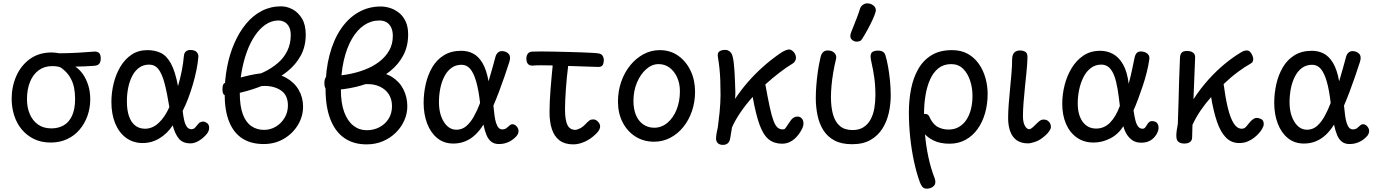

<svg xmlns="http://www.w3.org/2000/svg" viewBox="-20 -850 8270 1153"><path d="M284 6Q227 6 183.5 -15.5Q140 -37 110 -73.5Q80 -110 65 -157.5Q50 -205 50 -257Q50 -330 78 -393.5Q106 -457 160 -496Q214 -535 291 -535Q302 -535 314 -533.5Q326 -532 336 -530Q363 -530 392 -531Q421 -532 449 -533.5Q477 -535 501 -537Q525 -539 543 -540Q561 -542 573 -533.5Q585 -525 585 -498Q585 -480 577 -468.5Q569 -457 547 -455Q514 -453 487.5 -451.5Q461 -450 432 -450Q457 -434 477.5 -405Q498 -376 510 -337.5Q522 -299 522 -254Q522 -202 505.5 -155Q489 -108 458 -71.5Q427 -35 383 -14.5Q339 6 284 6ZM289 -79Q330 -79 362 -97Q394 -115 412.5 -154.5Q431 -194 431 -257Q431 -289 425 -322Q419 -355 400.5 -386.5Q382 -418 346 -444Q338 -448 325.5 -450.5Q313 -453 293 -453Q247 -453 213 -428.5Q179 -404 160.5 -359Q142 -314 142 -254Q142 -204 159 -164.5Q176 -125 208.5 -102Q241 -79 289 -79Z M1124 11Q1078 11 1054.5 -17Q1031 -45 1017 -97Q985 -48 938 -19.5Q891 9 837 9Q780 9 737.5 -22Q695 -53 672 -108.5Q649 -164 649 -238Q649 -294 662.5 -349Q676 -404 703 -449.5Q730 -495 770.5 -522Q811 -549 865 -549Q911 -549 946 -532Q981 -515 1006.5 -468.5Q1032 -422 1049 -333Q1063 -381 1072 -427Q1081 -473 1084 -512Q1086 -534 1097.5 -542Q1109 -550 1121 -550Q1150 -550 1161.5 -537Q1173 -524 1171 -506Q1168 -470 1159.5 -428.5Q1151 -387 1138.5 -344Q1126 -301 1110.5 -260Q1095 -219 1077 -184Q1080 -156 1085.5 -130.5Q1091 -105 1101.5 -89.5Q1112 -74 1130 -74Q1143 -74 1152 -84Q1161 -94 1174 -110Q1179 -115 1186.5 -117.5Q1194 -120 1200 -120Q1211 -120 1223.5 -111Q1236 -102 1236 -82Q1236 -69 1230 -58Q1224 -47 1216 -39Q1196 -17 1171.5 -3Q1147 11 1124 11ZM851 -77Q895 -77 932.5 -111.5Q970 -146 997 -207Q983 -294 968 -350.5Q953 -407 931.5 -434.5Q910 -462 875 -462Q842 -462 817 -444.5Q792 -427 775.5 -396.5Q759 -366 750.5 -326Q742 -286 742 -241Q742 -189 754.5 -152.5Q767 -116 791.5 -96.5Q816 -77 851 -77Z M1563 15Q1488 15 1436 -18Q1384 -51 1356.5 -118Q1329 -185 1329 -288Q1329 -371 1344 -448.5Q1359 -526 1388 -592Q1417 -658 1458 -707.5Q1499 -757 1552 -784.5Q1605 -812 1668 -812Q1703 -812 1737 -794Q1771 -776 1793.5 -738.5Q1816 -701 1816 -642Q1816 -571 1786 -516Q1756 -461 1705 -420.5Q1654 -380 1591.5 -351Q1529 -322 1464 -304Q1399 -286 1340 -277Q1330 -276 1323 -283.5Q1316 -291 1316 -314Q1316 -337 1322.5 -345.5Q1329 -354 1345 -356Q1404 -364 1460 -379Q1516 -394 1564 -417Q1612 -440 1648.5 -471.5Q1685 -503 1705.5 -545Q1726 -587 1726 -639Q1726 -670 1715.5 -689.5Q1705 -709 1688 -718Q1671 -727 1652 -727Q1611 -727 1575 -702.5Q1539 -678 1510.5 -635.5Q1482 -593 1462 -537.5Q1442 -482 1431 -419Q1420 -356 1420 -291Q1420 -213 1438 -164.5Q1456 -116 1489 -93Q1522 -70 1566 -70Q1604 -70 1636.5 -89.5Q1669 -109 1689 -142.5Q1709 -176 1709 -216Q1709 -278 1668.5 -306Q1628 -334 1568 -334Q1556 -334 1534 -330.5Q1512 -327 1485.5 -322Q1459 -317 1433 -311.5Q1407 -306 1387 -301Q1375 -298 1368 -307Q1361 -316 1360 -330Q1359 -344 1363.5 -356Q1368 -368 1378 -371Q1410 -381 1445.5 -390Q1481 -399 1515 -405Q1549 -411 1574 -411Q1647 -411 1697 -383.5Q1747 -356 1773.5 -310.5Q1800 -265 1800 -210Q1800 -151 1769 -99.5Q1738 -48 1684.5 -16.5Q1631 15 1563 15Z M2181 17Q2103 17 2048 -21Q1993 -59 1964 -133.5Q1935 -208 1935 -316Q1935 -429 1959 -520Q1983 -611 2027 -676Q2071 -741 2132 -776Q2193 -811 2266 -811Q2295 -811 2324 -801.5Q2353 -792 2377.5 -772Q2402 -752 2416.5 -720Q2431 -688 2431 -643Q2431 -572 2401.5 -517Q2372 -462 2322.5 -422.5Q2273 -383 2211 -358Q2149 -333 2083 -321Q2017 -309 1956 -309Q1944 -309 1937 -316.5Q1930 -324 1928 -344Q1927 -364 1932.5 -378.5Q1938 -393 1950 -393Q2007 -393 2063 -402.5Q2119 -412 2169 -431Q2219 -450 2257 -479Q2295 -508 2317 -546.5Q2339 -585 2339 -634Q2339 -664 2329 -685Q2319 -706 2301 -716.5Q2283 -727 2258 -727Q2209 -727 2167 -699Q2125 -671 2093.5 -617Q2062 -563 2044.5 -486.5Q2027 -410 2027 -312Q2027 -231 2047 -177Q2067 -123 2102 -95.5Q2137 -68 2182 -68Q2224 -68 2258.5 -86Q2293 -104 2313.5 -136.5Q2334 -169 2334 -212Q2334 -254 2315 -283.5Q2296 -313 2263 -329Q2230 -345 2188 -345Q2153 -345 2121.5 -337Q2090 -329 2067 -325Q2054 -323 2046.5 -331.5Q2039 -340 2038 -353Q2037 -366 2042 -377Q2047 -388 2058 -390Q2097 -397 2123.5 -403Q2150 -409 2172.5 -413Q2195 -417 2221 -417Q2287 -417 2333 -388.5Q2379 -360 2402.5 -313.5Q2426 -267 2426 -212Q2426 -168 2408 -127Q2390 -86 2357 -53.5Q2324 -21 2279.5 -2Q2235 17 2181 17Z M2976 15Q2949 15 2931 1.5Q2913 -12 2902 -38Q2891 -64 2883 -102Q2862 -67 2834.5 -41Q2807 -15 2774 -1.5Q2741 12 2702 12Q2646 12 2606 -20.5Q2566 -53 2545 -108.5Q2524 -164 2524 -232Q2524 -289 2536.5 -344.5Q2549 -400 2575.5 -445.5Q2602 -491 2645.5 -518Q2689 -545 2750 -545Q2790 -545 2822 -528Q2854 -511 2877.5 -471.5Q2901 -432 2914 -362Q2926 -403 2936 -438Q2946 -473 2956 -511Q2960 -525 2970.5 -534.5Q2981 -544 2997 -543Q3020 -542 3034.5 -526.5Q3049 -511 3039 -479Q3025 -435 3009 -389Q2993 -343 2976.5 -299Q2960 -255 2943 -216Q2946 -184 2949.5 -157.5Q2953 -131 2959 -112Q2965 -93 2974 -83Q2983 -73 2996 -73Q3012 -73 3022 -81Q3032 -89 3040 -96.5Q3048 -104 3058 -104Q3068 -104 3076 -97.5Q3084 -91 3089 -82Q3094 -73 3094 -64Q3094 -57 3091 -48Q3088 -39 3080 -31Q3061 -10 3034.5 2.5Q3008 15 2976 15ZM2721 -71Q2755 -71 2780.5 -93Q2806 -115 2826.5 -152Q2847 -189 2863 -232Q2854 -310 2839.5 -360.5Q2825 -411 2804 -436Q2783 -461 2752 -461Q2716 -461 2690 -441.5Q2664 -422 2647.5 -389Q2631 -356 2623.5 -316.5Q2616 -277 2616 -237Q2616 -165 2645.5 -118Q2675 -71 2721 -71Z M3423 17Q3372 17 3340.5 -6.5Q3309 -30 3294.5 -73.5Q3280 -117 3280 -176Q3280 -204 3281.5 -239.5Q3283 -275 3286 -313Q3289 -351 3292.5 -388.5Q3296 -426 3299 -457Q3259 -458 3227.5 -458Q3196 -458 3179 -456Q3160 -455 3150 -466.5Q3140 -478 3141 -503Q3142 -517 3150 -528Q3158 -539 3177 -540Q3196 -541 3230 -541Q3264 -541 3306 -540Q3348 -539 3391.5 -538Q3435 -537 3473.5 -535.5Q3512 -534 3539.5 -532.5Q3567 -531 3576 -529Q3593 -526 3600 -513Q3607 -500 3606 -485Q3605 -468 3598.5 -458Q3592 -448 3572 -448Q3542 -449 3512 -450Q3482 -451 3452 -452Q3422 -453 3392 -454Q3388 -424 3384.5 -389Q3381 -354 3378.5 -319Q3376 -284 3374.5 -252Q3373 -220 3373 -196Q3373 -129 3387.5 -99.5Q3402 -70 3436 -70Q3444 -70 3463 -79Q3482 -88 3504 -113Q3512 -121 3520 -127Q3528 -133 3544 -133Q3554 -133 3563 -126.5Q3572 -120 3578 -110.5Q3584 -101 3584 -92Q3584 -83 3579.5 -72.5Q3575 -62 3561 -48Q3529 -16 3492.5 0.5Q3456 17 3423 17Z M4154 -299Q4154 -238 4135.5 -183.5Q4117 -129 4083.5 -87.5Q4050 -46 4005 -22.5Q3960 1 3908 1Q3845 1 3796 -30Q3747 -61 3719 -115.5Q3691 -170 3691 -240Q3691 -303 3710.5 -359Q3730 -415 3764.5 -457.5Q3799 -500 3844.5 -524.5Q3890 -549 3942 -549Q4005 -549 4052.5 -515.5Q4100 -482 4127 -425.5Q4154 -369 4154 -299ZM3784 -244Q3784 -195 3799 -159Q3814 -123 3842.5 -103Q3871 -83 3909 -83Q3953 -83 3988 -112.5Q4023 -142 4043 -191.5Q4063 -241 4063 -302Q4063 -349 4046 -386Q4029 -423 4000.5 -444Q3972 -465 3935 -465Q3895 -465 3860.5 -434.5Q3826 -404 3805 -354Q3784 -304 3784 -244Z M4321 20Q4302 20 4291 10Q4280 0 4280 -19Q4280 -31 4283.5 -51Q4287 -71 4291 -88Q4298 -140 4301 -173Q4304 -206 4305.5 -230.5Q4307 -255 4307 -279Q4307 -329 4305.5 -367.5Q4304 -406 4300.5 -439.5Q4297 -473 4291 -509Q4288 -528 4296 -537.5Q4304 -547 4325 -550Q4340 -552 4351 -547.5Q4362 -543 4369.5 -533.5Q4377 -524 4380 -509Q4384 -494 4386.5 -471Q4389 -448 4391 -419Q4393 -390 4394 -354Q4396 -318 4396 -296Q4396 -274 4394 -256Q4430 -310 4471.5 -357.5Q4513 -405 4561 -448Q4609 -491 4664 -529Q4679 -540 4694.5 -546.5Q4710 -553 4719 -553Q4726 -553 4733.5 -548.5Q4741 -544 4747 -537Q4753 -530 4756.5 -521Q4760 -512 4760 -503Q4760 -493 4754.5 -483.5Q4749 -474 4741 -469Q4704 -447 4660.5 -413.5Q4617 -380 4576 -343Q4591 -260 4602.5 -207Q4614 -154 4625 -125Q4636 -96 4649 -84.5Q4662 -73 4680 -73Q4687 -73 4690.5 -74.5Q4694 -76 4700.5 -85.5Q4707 -95 4723 -119Q4733 -135 4744.5 -142.5Q4756 -150 4769 -150Q4785 -150 4795 -138.5Q4805 -127 4805 -109Q4805 -97 4800.5 -85.5Q4796 -74 4785 -56Q4764 -23 4736.5 -5Q4709 13 4677 13Q4629 13 4596.5 -13Q4564 -39 4541.5 -100.5Q4519 -162 4500 -268Q4458 -221 4427 -175.5Q4396 -130 4376 -86L4365 -20Q4362 0 4351 10Q4340 20 4321 20Z M5097 16Q5033 16 4991 -6.5Q4949 -29 4924.5 -68Q4900 -107 4889.5 -157Q4879 -207 4879 -261Q4879 -295 4882 -335Q4885 -375 4891 -418Q4897 -461 4907 -504Q4912 -527 4923 -537Q4934 -547 4950 -547Q4968 -547 4980.5 -540Q4993 -533 4998.5 -521Q5004 -509 5000 -493Q4991 -457 4984 -416Q4977 -375 4973.5 -336.5Q4970 -298 4970 -267Q4970 -207 4982.5 -162.5Q4995 -118 5023.5 -93.5Q5052 -69 5100 -69Q5139 -69 5165.5 -86Q5192 -103 5208 -132.5Q5224 -162 5230.5 -199.5Q5237 -237 5237 -278Q5237 -338 5230 -385.5Q5223 -433 5215.5 -465Q5208 -497 5208 -510Q5208 -531 5220 -538.5Q5232 -546 5252 -546Q5272 -546 5283 -538.5Q5294 -531 5298 -515Q5306 -489 5313 -450Q5320 -411 5324.5 -366Q5329 -321 5329 -276Q5329 -224 5317.5 -172.5Q5306 -121 5279.5 -78.5Q5253 -36 5208.5 -10Q5164 16 5097 16Z M5123 -600Q5107 -600 5093.5 -614Q5080 -628 5092 -658Q5098 -673 5107.5 -697Q5117 -721 5127.5 -748Q5138 -775 5145 -799Q5150 -813 5162.5 -821.5Q5175 -830 5188 -830Q5203 -830 5215.5 -823.5Q5228 -817 5235 -805.5Q5242 -794 5238 -778Q5233 -760 5220 -731.5Q5207 -703 5190 -672Q5173 -641 5157 -616Q5151 -606 5142.5 -603Q5134 -600 5123 -600Z M5547 283Q5528 283 5519.5 272.5Q5511 262 5505 247Q5484 190 5469 120.5Q5454 51 5446 -24.5Q5438 -100 5438 -175Q5438 -248 5451 -315Q5464 -382 5494 -435Q5524 -488 5574 -518.5Q5624 -549 5697 -549Q5752 -549 5792 -526.5Q5832 -504 5858.5 -466Q5885 -428 5898 -381Q5911 -334 5911 -286Q5911 -225 5895.5 -170.5Q5880 -116 5850.5 -75Q5821 -34 5778.5 -10.5Q5736 13 5682 13Q5627 13 5588 -5.5Q5549 -24 5527.5 -52Q5506 -80 5501 -107Q5500 -111 5500 -115Q5500 -119 5500 -123Q5500 -140 5508.5 -153Q5517 -166 5536 -166Q5554 -166 5561 -149Q5569 -131 5580 -116Q5591 -101 5607 -90Q5621 -82 5638 -77Q5655 -72 5676 -72Q5712 -72 5739 -88Q5766 -104 5784 -131.5Q5802 -159 5811 -195.5Q5820 -232 5820 -274Q5820 -323 5805.5 -366.5Q5791 -410 5763 -437.5Q5735 -465 5692 -465Q5647 -465 5616 -440.5Q5585 -416 5566 -374Q5547 -332 5538 -278.5Q5529 -225 5529 -167Q5529 -107 5535 -40.5Q5541 26 5555 92.5Q5569 159 5593 221Q5597 232 5597 242Q5597 257 5588.5 266Q5580 275 5568.5 279Q5557 283 5547 283Z M6154 11Q6111 11 6084.5 -8.5Q6058 -28 6046 -62.5Q6034 -97 6034 -141Q6034 -179 6037.5 -223.5Q6041 -268 6045.5 -315.5Q6050 -363 6054 -408.5Q6058 -454 6058 -494Q6058 -511 6063.5 -523Q6069 -535 6079.5 -541Q6090 -547 6104 -547Q6124 -547 6138 -538.5Q6152 -530 6150 -499Q6149 -465 6144.5 -420Q6140 -375 6135 -326.5Q6130 -278 6126.5 -233Q6123 -188 6123 -153Q6123 -116 6134.5 -95Q6146 -74 6161 -74Q6172 -76 6182.5 -86Q6193 -96 6216 -118Q6225 -126 6232 -129Q6239 -132 6246 -132Q6262 -132 6272 -125Q6282 -118 6286.5 -108Q6291 -98 6291 -88Q6291 -77 6281 -62.5Q6271 -48 6257 -36Q6226 -8 6197 1.5Q6168 11 6154 11Z M6833 7Q6793 7 6765.5 -19.5Q6738 -46 6726 -92Q6696 -44 6647.5 -19Q6599 6 6547 6Q6489 6 6446.5 -24Q6404 -54 6381.5 -106.5Q6359 -159 6359 -226Q6359 -282 6373 -338Q6387 -394 6415.5 -441Q6444 -488 6486.5 -516.5Q6529 -545 6587 -545Q6628 -545 6663.5 -526Q6699 -507 6724 -463.5Q6749 -420 6758 -347Q6769 -388 6777.5 -427.5Q6786 -467 6793 -502Q6798 -525 6807.5 -533Q6817 -541 6830 -541Q6854 -541 6869.5 -528.5Q6885 -516 6882 -495Q6877 -458 6866.5 -416Q6856 -374 6842 -332.5Q6828 -291 6814 -253.5Q6800 -216 6787 -187Q6792 -154 6798 -129Q6804 -104 6814.5 -90.5Q6825 -77 6841 -77Q6852 -77 6858 -85.5Q6864 -94 6872 -107Q6882 -122 6895 -122.5Q6908 -123 6915 -120Q6927 -116 6932.5 -105Q6938 -94 6937.5 -80.5Q6937 -67 6930 -53Q6918 -27 6894 -10Q6870 7 6833 7ZM6563 -78Q6611 -78 6646 -113.5Q6681 -149 6705 -214Q6699 -269 6691.5 -314.5Q6684 -360 6672 -393Q6660 -426 6641 -444Q6622 -462 6594 -462Q6557 -462 6530 -441Q6503 -420 6486 -386Q6469 -352 6460.5 -311Q6452 -270 6452 -229Q6452 -160 6481.5 -119Q6511 -78 6563 -78Z M7092 12Q7070 12 7057 2Q7044 -8 7044 -35Q7044 -50 7047 -70.5Q7050 -91 7053 -105Q7056 -177 7057.5 -242.5Q7059 -308 7061 -372Q7063 -436 7066 -502Q7067 -524 7076.5 -534Q7086 -544 7108 -544Q7131 -544 7144.5 -534Q7158 -524 7157 -504Q7156 -473 7154.5 -441.5Q7153 -410 7152 -379Q7151 -348 7149.5 -316.5Q7148 -285 7147 -254Q7190 -320 7237.5 -372.5Q7285 -425 7334 -465.5Q7383 -506 7430 -534Q7441 -541 7449.5 -544Q7458 -547 7467 -547Q7480 -547 7488.5 -537Q7497 -527 7501.5 -515Q7506 -503 7506 -496Q7506 -489 7503 -481Q7500 -473 7487 -466Q7457 -450 7414.5 -418.5Q7372 -387 7328 -345Q7339 -262 7353.5 -202Q7368 -142 7388.5 -109.5Q7409 -77 7437 -77Q7453 -77 7463.5 -89.5Q7474 -102 7488 -119Q7499 -131 7508.5 -136.5Q7518 -142 7526 -142Q7540 -142 7554.5 -134.5Q7569 -127 7569 -105Q7569 -93 7560 -77.5Q7551 -62 7542 -52Q7530 -38 7512.5 -24Q7495 -10 7472.5 -0.5Q7450 9 7422 9Q7374 9 7341.5 -24.5Q7309 -58 7288 -120Q7267 -182 7253 -267Q7219 -229 7190 -186.5Q7161 -144 7141 -100L7139 -25Q7139 -7 7126.5 2.5Q7114 12 7092 12Z M8084 15Q8057 15 8039 1.5Q8021 -12 8010 -38Q7999 -64 7991 -102Q7970 -67 7942.5 -41Q7915 -15 7882 -1.5Q7849 12 7810 12Q7754 12 7714 -20.5Q7674 -53 7653 -108.5Q7632 -164 7632 -232Q7632 -289 7644.5 -344.5Q7657 -400 7683.5 -445.5Q7710 -491 7753.5 -518Q7797 -545 7858 -545Q7898 -545 7930 -528Q7962 -511 7985.5 -471.5Q8009 -432 8022 -362Q8034 -403 8044 -438Q8054 -473 8064 -511Q8068 -525 8078.5 -534.5Q8089 -544 8105 -543Q8128 -542 8142.5 -526.5Q8157 -511 8147 -479Q8133 -435 8117 -389Q8101 -343 8084.5 -299Q8068 -255 8051 -216Q8054 -184 8057.5 -157.5Q8061 -131 8067 -112Q8073 -93 8082 -83Q8091 -73 8104 -73Q8120 -73 8130 -81Q8140 -89 8148 -96.5Q8156 -104 8166 -104Q8176 -104 8184 -97.5Q8192 -91 8197 -82Q8202 -73 8202 -64Q8202 -57 8199 -48Q8196 -39 8188 -31Q8169 -10 8142.5 2.5Q8116 15 8084 15ZM7829 -71Q7863 -71 7888.5 -93Q7914 -115 7934.5 -152Q7955 -189 7971 -232Q7962 -310 7947.5 -360.5Q7933 -411 7912 -436Q7891 -461 7860 -461Q7824 -461 7798 -441.5Q7772 -422 7755.5 -389Q7739 -356 7731.5 -316.5Q7724 -277 7724 -237Q7724 -165 7753.5 -118Q7783 -71 7829 -71Z"/></svg>

Font: Playpen Sans
Style: Regular
Weight: 400
Designer: Laura Meseguer, Veronika Burian, José Scaglione, Kostas Bartsokas, Vera Evstafieva, Tom Grace, Yorlmar Campos
Foundry: TypeTogether
Version: Version 2.000